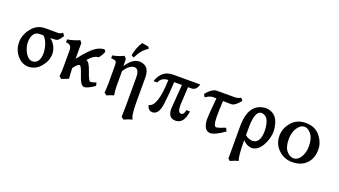

<svg xmlns="http://www.w3.org/2000/svg" viewBox="-73 -1368 4020 2277"><g transform="rotate(20 1937.0 -229.5)"><path d="M267.6 -59.6Q358.9 -64.5 360.4 -196.8Q354.5 -323.2 289.1 -393.1L236.8 -394Q146 -389.2 140.1 -262.7Q140.1 -188 178.2 -123.8Q216.3 -59.6 267.6 -59.6ZM246.1 17.1Q162.6 17.1 102.3 -53.7Q42 -124.5 42 -221.2Q42 -312 107.7 -396.2Q173.3 -480.5 276.4 -480.5H433.1Q475.1 -480.5 493.2 -503.9L520 -471.7Q476.6 -402.8 453.6 -397.5Q430.7 -392.1 372.6 -392.1Q405.8 -372.1 433.6 -323.5Q461.4 -274.9 461.4 -218.8Q460 -135.7 398.9 -61.3Q337.9 13.2 246.1 17.1Z M661.6 20 631.3 -4.4Q638.2 -57.1 638.2 -130.4V-335.9Q638.2 -407.7 566.4 -407.7V-444.8Q643.1 -458 716.8 -489.7L739.7 -461.9V-263.2Q850.1 -403.8 910.2 -444.8Q970.2 -485.8 1026.4 -485.8L1042 -462.4Q1028.8 -418.5 991.2 -373.5Q929.7 -373 863.8 -291.5Q900.4 -291.5 938.7 -178.5Q977.1 -65.4 997.6 -65.4Q1022 -67.4 1068.8 -84.5L1078.1 -44.4Q994.6 14.6 948.7 17.6Q904.3 17.6 867.4 -96.4Q830.6 -210.4 810.1 -210.4Q786.1 -210 739.7 -147.5Q741.2 -85.4 748 -14.2Z M1519.5 220.2 1488.3 196.8Q1491.2 130.9 1491.2 52.2V-300.3Q1491.2 -409.2 1429.2 -409.2Q1365.2 -407.2 1307.1 -313V-122.6Q1307.6 -72.8 1317.4 -12.2Q1268.1 2.9 1231 20L1199.7 -3.9Q1204.1 -46.4 1205.6 -114.7V-339.8Q1205.6 -395 1192.1 -402.8Q1178.7 -410.6 1133.8 -413.6V-449.2Q1208 -462.9 1272 -494.6L1299.8 -466.8L1302.7 -375.5Q1372.6 -487.3 1460.4 -492.2Q1589.4 -492.2 1592.8 -344.2V-31.2Q1592.8 149.9 1622.6 182.6Q1568.4 196.8 1519.5 220.2ZM1381.3 -512.2 1349.1 -530.8Q1371.1 -640.6 1418.9 -709L1502.4 -694.3L1513.7 -669.4Q1436.5 -627.4 1381.3 -512.2Z M2100.6 21.5Q2007.8 21.5 2007.8 -97.7L2030.8 -402.8H1933.1Q1926.8 -261.7 1909.4 -121.8Q1892.1 18.1 1812.5 21.5Q1752.9 18.6 1741.7 -45.9Q1848.6 -59.6 1859.4 -402.8Q1774.4 -402.8 1745.1 -330.6H1698.7Q1749 -482.4 1889.2 -482.4H2232.9Q2213.4 -402.8 2147.9 -402.8H2107.9L2095.2 -171.4Q2095.2 -78.6 2137.2 -78.6Q2172.9 -78.6 2182.1 -140.6H2228Q2209.5 21.5 2100.6 21.5Z M2539.1 19.5Q2457 16.6 2449.2 -118.7Q2449.2 -183.1 2469.7 -393.6L2420.9 -394Q2386.2 -392.6 2334 -357.4L2313.5 -392.6Q2384.8 -480 2443.8 -480.5H2667Q2715.8 -481 2741.7 -502.4L2769 -471.2Q2706.5 -388.7 2656.2 -388.7L2553.7 -390.6Q2547.9 -299.8 2547.4 -184.1Q2549.3 -71.8 2583 -69.8Q2612.8 -71.3 2696.3 -105L2716.8 -65.9Q2600.6 18.6 2539.1 19.5Z M3044.4 -65.9Q3139.2 -70.8 3140.1 -224.6Q3136.7 -411.1 3029.8 -415Q2951.2 -407.7 2948.7 -210.4V-102.5Q2996.1 -65.9 3044.4 -65.9ZM2872.6 250 2847.2 228.5V-205.1Q2856.9 -470.2 3056.2 -485.8Q3227.5 -483.4 3241.7 -262.7Q3241.7 -167 3191.4 -77.1Q3141.1 12.7 3060.5 17.1Q2998 12.7 2948.7 -39.6Q2948.7 164.1 2972.2 212.9Q2919.9 227.1 2872.6 250Z M3568.4 9.8Q3468.3 9.8 3395.8 -59.8Q3323.2 -129.4 3323.2 -234.4Q3323.2 -326.7 3388.9 -404.5Q3454.6 -482.4 3567.4 -482.4Q3685.5 -482.4 3749.3 -403.6Q3813 -324.7 3813 -235.8Q3813 -122.6 3747.3 -56.4Q3681.6 9.8 3568.4 9.8ZM3567.4 -38.1Q3623.5 -38.1 3659.2 -95.7Q3694.8 -153.3 3694.8 -232.9Q3694.8 -332.5 3654.1 -383.8Q3613.3 -435.1 3568.4 -435.1Q3519 -435.1 3480 -377.4Q3440.9 -319.8 3440.9 -232.9Q3440.9 -132.3 3482.2 -85.2Q3523.4 -38.1 3567.4 -38.1Z"/></g></svg>

Font: Kelvinch
Style: Bold
Weight: 700
Designer: Paul James Miller
Foundry: High-Logic / Made with FontCreator
Version: Version 3.501;March 28, 2021;FontCreator 13.0.0.2683 64-bit